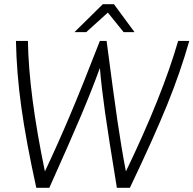

<svg xmlns="http://www.w3.org/2000/svg" viewBox="-20 -895 922 915"><path d="M882 -700Q840 -552 777 -396.5Q714 -241 599 0H537Q497 -244 480.5 -360.5Q464 -477 456 -571Q419 -469 366 -343.5Q313 -218 215 0H153Q104 -223 81.5 -385Q59 -547 56 -700H113Q117 -449 194 -78Q254 -205 312.5 -343Q371 -481 456 -700H488Q520 -455 539 -324Q558 -193 580 -78Q753 -437 829 -700ZM470 -875H523L621 -742H569L494 -835L391 -742H335Z"/></svg>

Font: Krub Light
Style: Italic
Weight: 300
Italic angle: -8°
Designer: Ekaluck Peanpanawate
Foundry: Cadson Demak Co.,Ltd.
Version: Version 1.000; ttfautohint (v1.6)